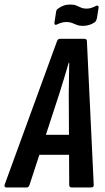

<svg xmlns="http://www.w3.org/2000/svg" viewBox="-48 -826 461 846"><path d="M-19 0Q-30 0 -28 -11L203 -644Q207 -655 216 -655H324Q335 -655 335 -644L365 -11Q366 0 353 0H268Q257 0 257 -11L255 -412Q256 -448 256 -482Q256 -516 257 -550H255Q245 -516 234.5 -481.5Q224 -447 213 -412L82 -11Q78 0 70 0ZM108 -144 137 -232H267L270 -144ZM317 -712Q301 -712 290 -716.5Q279 -721 269 -725Q259 -729 245 -729Q235 -729 225 -726.5Q215 -724 205 -719Q198 -715 194.5 -717.5Q191 -720 192 -727L199 -773Q200 -779 202 -782.5Q204 -786 208 -788Q218 -796 231.5 -801Q245 -806 262 -806Q278 -806 288.5 -801.5Q299 -797 309 -792.5Q319 -788 333 -788Q344 -788 353.5 -791Q363 -794 373 -799Q380 -803 384 -800Q388 -797 386 -790L379 -745Q376 -734 371 -729Q360 -721 346.5 -716.5Q333 -712 317 -712Z"/></svg>

Font: Sofia Sans Extra Condensed
Style: Bold Italic
Weight: 700
Italic angle: -9°
Designer: Botio Nikoltchev, Ani Petrova
Foundry: lettersoup
Version: Version 4.101